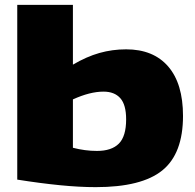

<svg xmlns="http://www.w3.org/2000/svg" viewBox="-20 -760 801 790"><path d="M51 -21V-740H280V-494Q336 -527 389 -542Q442 -557 499 -557Q611 -557 672 -486.5Q733 -416 733 -283Q733 -128 648 -59Q563 10 374 10Q307 10 226 2Q145 -6 51 -21ZM280 -152Q330 -139 379 -139Q439 -139 469 -169Q499 -199 499 -269Q499 -329 475 -356Q451 -383 406 -383Q350 -383 280 -351Z"/></svg>

Font: Georama Extended ExtraBold
Style: Regular
Weight: 800
Width: 7
Designer: Jean-Baptiste Levee
Foundry: Production Type
Version: Version 1.000